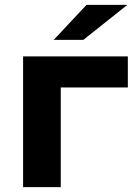

<svg xmlns="http://www.w3.org/2000/svg" viewBox="-20 -770 554 790"><path d="M504 -750H336L201 -606H323ZM506 -538H75V0H230V-410H506Z"/></svg>

Font: AWKNG-Font
Style: Bold
Weight: 700
Designer: Awakening Church
Foundry: Awakening Church
Version: Version 1.700;PS 001.700;hotconv 1.0.88;makeotf.lib2.5.64775